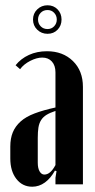

<svg xmlns="http://www.w3.org/2000/svg" viewBox="-20 -698 358 727"><path d="M19 -143Q19 -174 28.5 -197Q38 -220 58 -238Q78 -256 111 -268.5Q144 -281 190 -291V-424Q190 -450 176.5 -465Q163 -480 140 -480Q119 -480 94.5 -467.5Q70 -455 56 -436L39 -451Q59 -476 89.5 -490Q120 -504 158 -504Q218 -504 256 -467Q294 -430 294 -369V0H190V-25L194 -50L188 -52Q172 -23 150 -7Q128 9 102 9Q65 9 42 -20.5Q19 -50 19 -98ZM148 -37Q171 -37 190 -73V-278Q169 -271 156 -263Q143 -255 135.5 -243Q128 -231 125.5 -215Q123 -199 123 -176V-82Q123 -61 130 -49Q137 -37 148 -37ZM105 -624Q105 -647 121 -662.5Q137 -678 160 -678Q183 -678 198 -662.5Q213 -647 213 -624Q213 -601 198 -585.5Q183 -570 160 -570Q137 -570 121 -585.5Q105 -601 105 -624ZM124 -624Q124 -609 134 -598.5Q144 -588 160 -588Q175 -588 185 -598.5Q195 -609 195 -624Q195 -639 185 -649.5Q175 -660 160 -660Q144 -660 134 -649.5Q124 -639 124 -624Z"/></svg>

Font: Moniqa Extra Bold Narrow Heading
Style: Regular
Weight: 800
Width: 4
Designer: Rajesh Rajput
Foundry: Rajesh Rajput
Version: Version 1.000;December 15, 2022;FontCreator 14.0.0.2794 32-b